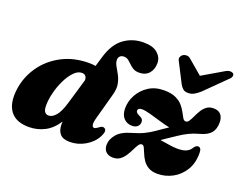

<svg xmlns="http://www.w3.org/2000/svg" viewBox="-116 -954 1494 1188"><g transform="rotate(20 631.0 -360.0)"><path d="M603.5 -86.5Q580 -41 532.2 -13Q484.5 15 431 15Q385.5 15 366 -7.8Q346.5 -30.5 346.5 -69.5Q346.5 -78.5 347 -88.5Q312 -34 264 -9.5Q216 15 161 15Q75.5 15 38 -36.2Q0.5 -87.5 13.5 -181.5Q25 -264 73 -333Q121 -402 199.2 -443.5Q277.5 -485 379 -485Q401.5 -485 421 -481.5L440.5 -547Q467 -637.5 523 -678.8Q579 -720 652 -720Q714 -720 744.5 -693Q775 -666 775 -629Q775 -586.5 752 -560.5Q729 -534.5 687 -534.5Q663.5 -534.5 648 -543.8Q632.5 -553 620.5 -565.2Q608.5 -577.5 596.2 -586.8Q584 -596 567.5 -596Q550.5 -596 541.2 -586.5Q532 -577 532 -562.5Q532 -544 543.5 -523.8Q555 -503.5 568.5 -479.2Q582 -455 588 -423.8Q594 -392.5 582.5 -351.5L535.5 -180Q526 -145 529.8 -131.5Q533.5 -118 543.5 -118Q553 -118 568.5 -130Q580.5 -140 588.2 -141.8Q596 -143.5 603.5 -139.5Q625 -128.5 603.5 -86.5ZM217 -147.5Q217 -117 226.8 -105.2Q236.5 -93.5 252 -93.5Q276 -93.5 299 -119.8Q322 -146 340.5 -208.5L390 -376.5Q388.5 -412.5 357 -412.5Q330.5 -412.5 305.5 -386.8Q280.5 -361 260.5 -320.2Q240.5 -279.5 228.8 -233.5Q217 -187.5 217 -147.5ZM1210 -193Q1210 -127 1181 -80.5Q1152 -34 1105.8 -9.5Q1059.5 15 1008.5 15Q971 15 947.8 1Q924.5 -13 910.8 -33.5Q897 -54 889 -74.8Q881 -95.5 874 -109.5Q867 -123.5 856.5 -123.5Q845 -123.5 835.8 -109.5Q826.5 -95.5 816.8 -75Q807 -54.5 793.8 -33.8Q780.5 -13 761.8 1Q743 15 715 15Q686.5 15 669.2 -1Q652 -17 652 -47Q652 -82.5 679.8 -116.2Q707.5 -150 772.5 -168.5Q818.5 -181.5 849.5 -196.8Q880.5 -212 907 -230.5Q929 -246 947.2 -258.2Q965.5 -270.5 979.5 -280Q949.5 -286 911.5 -297.5Q873.5 -309 838.8 -318.5Q804 -328 784 -328Q757 -328 757 -309.5Q757 -303.5 761.8 -297.5Q766.5 -291.5 780.5 -285Q796 -278.5 801.8 -271Q807.5 -263.5 807.5 -252Q807.5 -233.5 794.2 -222Q781 -210.5 759 -210.5Q725.5 -210.5 704 -233.2Q682.5 -256 682.5 -299Q682.5 -344.5 705.5 -387Q728.5 -429.5 771 -457.2Q813.5 -485 872 -485Q919.5 -485 949 -471.2Q978.5 -457.5 995.8 -437.5Q1013 -417.5 1023.5 -397.2Q1034 -377 1042.2 -363.2Q1050.5 -349.5 1062.5 -349.5Q1074 -349.5 1083 -363.2Q1092 -377 1101.2 -397.2Q1110.5 -417.5 1122.5 -437.5Q1134.5 -457.5 1152.5 -471.2Q1170.5 -485 1197.5 -485Q1231 -485 1246.8 -465.8Q1262.5 -446.5 1262.5 -415.5Q1262.5 -371 1241 -345.5Q1219.5 -320 1170.5 -307Q1135 -297.5 1105.2 -283.2Q1075.5 -269 1042 -246.5Q1013 -227 991.8 -212.8Q970.5 -198.5 955.5 -188Q980.5 -184.5 1013.2 -179Q1046 -173.5 1070.5 -173.5Q1107.5 -173.5 1127.8 -182.5Q1148 -191.5 1158 -207Q1167.5 -221.5 1174 -226.2Q1180.5 -231 1189 -231Q1198.5 -231 1204.2 -222.5Q1210 -214 1210 -193ZM1091 -556.5Q1071 -539 1053.8 -529.5Q1036.5 -520 1015.5 -520Q994.5 -520 982.8 -529.5Q971 -539 961 -556.5L895 -685.5Q887 -699 891 -710.2Q895 -721.5 903.5 -727.5Q915 -735 929 -735.2Q943 -735.5 954.5 -725L1048.5 -645L1185 -725Q1203 -735.5 1217 -735.2Q1231 -735 1237.5 -727.5Q1243 -721.5 1240.2 -710.2Q1237.5 -699 1221.5 -685.5Z"/></g></svg>

Font: Fraunces 9pt S000 Black
Style: Italic
Weight: 900
Italic angle: -16°
Version: Version 1.000; ttfautohint (v1.8.3)